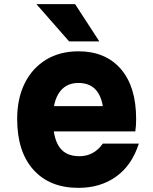

<svg xmlns="http://www.w3.org/2000/svg" viewBox="-20 -888 740 928"><path d="M651 -194Q618 -90 542 -35Q466 20 359 20Q220 20 141.5 -67.5Q63 -155 63 -313Q63 -413 100 -486.5Q137 -560 203.5 -600Q270 -640 359 -640Q490 -640 564 -554.5Q638 -469 638 -313Q638 -295 637 -280.5Q636 -266 634 -253H240Q249 -193 279 -163Q309 -133 364 -133Q434 -133 477 -194ZM359 -487Q311 -487 281 -458Q251 -429 241 -375H477Q458 -487 359 -487ZM460 -688H314L156 -868H343Z"/></svg>

Font: Martian Mono ExtraBold
Style: Regular
Weight: 800
Monospace: yes
Designer: Roman Shamin
Foundry: Evil Martians
Version: Version 1.000; ttfautohint (v1.8.4.7-5d5b)